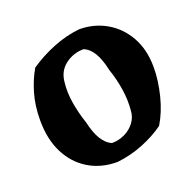

<svg xmlns="http://www.w3.org/2000/svg" viewBox="-100 -624 754 741"><g transform="rotate(-20 277.0 -254.0)"><path d="M262 12Q195 12 144 -19Q93 -50 64.5 -106.5Q36 -163 36 -241Q36 -301 50.5 -350.5Q65 -400 88 -439Q133 -470 187 -492Q241 -514 297 -520Q358 -520 408 -491.5Q458 -463 488 -410Q518 -357 518 -284Q518 -230 503 -170Q488 -110 460 -64Q420 -35 368.5 -14.5Q317 6 262 12ZM267 -64Q295 -64 320 -76Q345 -88 361 -109.5Q377 -131 378 -158Q382 -199 375 -244.5Q368 -290 353 -333Q334 -424 287 -442Q245 -442 212 -417Q179 -392 175 -348Q170 -307 177.5 -262Q185 -217 200 -173Q220 -83 267 -64Z"/></g></svg>

Font: Labrada
Style: Bold
Weight: 700
Designer: Mercedes Jáuregui
Foundry: Omnibus-Type Team
Version: Version 1.000; ttfautohint (v1.8.4.7-5d5b)